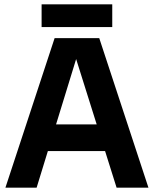

<svg xmlns="http://www.w3.org/2000/svg" viewBox="-20 -866 710 886"><path d="M518 0 301 -690H438L665 0ZM5 0 232 -690H361L149 0ZM151 -169V-292H519V-169ZM172 -741V-846H498V-741Z"/></svg>

Font: Radio Canada Big SemiBold
Style: Regular
Weight: 600
Designer: Étienne Aubert Bonn
Foundry: Coppers and Brasses
Version: Version 1.001